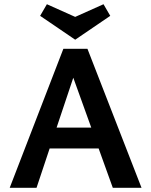

<svg xmlns="http://www.w3.org/2000/svg" viewBox="-20 -889 716 909"><path d="M336 -701 170 -814 202 -869 336 -809 470 -869 502 -814ZM447 -186H215L153 0H26L280 -658H394L650 0H514ZM412 -285 327 -521 248 -285Z"/></svg>

Font: Ysabeau SC
Style: Bold
Weight: 700
Designer: Christian Thalmann (Catharsis Fonts)
Version: Version 0.003